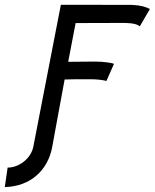

<svg xmlns="http://www.w3.org/2000/svg" viewBox="-31 -654 640 794"><path d="M0.5 39.1 -11.2 119.6C95.7 117.2 166.5 49.3 184.6 -44.4C193.4 -89.8 224.6 -266.1 236.3 -325.2C268.1 -326.2 282.7 -326.2 300.3 -326.2H345.7C367.7 -326.2 392.1 -323.7 409.2 -319.3L440.4 -390.1L432.1 -392.6C431.6 -392.6 404.3 -399.4 361.3 -399.4C301.8 -399.4 309.6 -398.4 251 -398.4L281.7 -558.6C371.1 -559.1 394 -559.1 444.8 -559.1H479C526.9 -558.6 536.1 -552.2 547.4 -545.4L588.9 -616.7C573.7 -625 551.3 -632.3 514.2 -633.8L220.7 -634.3L106.9 -47.9C97.7 0.5 48.8 39.1 0.5 39.1Z"/></svg>

Font: Fantasque Sans Mono
Style: RegItalic
Weight: 400
Italic angle: -11°
Monospace: yes
Designer: Jany Belluz
Version: Version 1.6.3